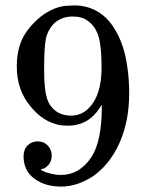

<svg xmlns="http://www.w3.org/2000/svg" viewBox="-20 -473 540 709"><path d="M119 49Q142 49 156.5 64.5Q171 80 171 101Q171 124 157 138Q144 151 134 151Q131 151 131 152Q131 155 140.5 159.5Q150 164 168.5 168.5Q187 173 206 173Q273 173 317 108Q356 49 356 -79V-86L350 -77Q307 -9 231 -9Q215 -9 201 -11Q138 -23 92 -81Q42 -141 42 -228Q42 -288 64 -333Q79 -362 106 -389.5Q133 -417 160 -431Q198 -452 235 -452Q236 -452 243 -452.5Q250 -453 255 -453Q260 -453 267 -452.5Q274 -452 276 -452Q352 -442 396 -377.5Q440 -313 451 -219Q457 -179 457 -128Q457 -24 420.5 56.5Q384 137 320 180Q263 216 206 216Q146 216 106.5 186.5Q67 157 67 104Q67 79 82 64Q97 49 119 49ZM303 -397Q283 -412 248 -412Q207 -412 179 -386Q155 -360 149 -327.5Q143 -295 143 -224Q143 -185 144 -173Q147 -114 163 -88Q190 -46 242 -46Q281 -46 308 -74Q355 -121 355 -223Q355 -322 337 -356Q326 -381 303 -397Z"/></svg>

Font: MathJax_Caligraphic
Style: Regular
Weight: 400
Version: Version 1.1